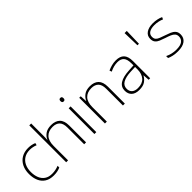

<svg xmlns="http://www.w3.org/2000/svg" viewBox="154 -1774 2798 2798"><g transform="rotate(-45 1553.5 -375.0)"><path d="M302 10Q220 10 166 -24Q112 -58 85 -119.5Q58 -181 58 -262Q58 -346 89.5 -408.5Q121 -471 179 -505.5Q237 -540 316 -540Q353 -540 384.5 -533.5Q416 -527 443 -515L434 -480Q405 -492 374.5 -498Q344 -504 316 -504Q248 -504 199 -474Q150 -444 124 -389.5Q98 -335 98 -262Q98 -195 119.5 -141.5Q141 -88 186 -56.5Q231 -25 301 -25Q339 -25 374 -32.5Q409 -40 438 -52V-17Q413 -5 378.5 2.5Q344 10 302 10Z M602 -504Q602 -482 601 -464.5Q600 -447 599 -426H602Q620 -472 666 -505.5Q712 -539 790 -539Q877 -539 925 -492.5Q973 -446 973 -347V0H934V-345Q934 -428 896 -466.5Q858 -505 787 -505Q700 -505 651 -453.5Q602 -402 602 -297V0H563V-760H602Z M1164 -724Q1183 -724 1189.5 -714Q1196 -704 1196 -688Q1196 -672 1189.5 -662Q1183 -652 1164 -652Q1148 -652 1141 -662Q1134 -672 1134 -688Q1134 -704 1141 -714Q1148 -724 1164 -724ZM1184 -530V0H1145V-530Z M1589 -540Q1677 -540 1724.5 -493Q1772 -446 1772 -347V0H1733V-345Q1733 -428 1695 -466.5Q1657 -505 1586 -505Q1499 -505 1450 -453.5Q1401 -402 1401 -297V0H1362V-530H1393L1399 -426H1402Q1421 -471 1466.5 -505.5Q1512 -540 1589 -540Z M2124 -539Q2209 -539 2251.5 -494.5Q2294 -450 2294 -353V0H2263L2256 -98H2254Q2230 -52 2186.5 -21Q2143 10 2064 10Q1986 10 1944.5 -28Q1903 -66 1903 -133Q1903 -212 1968.5 -252.5Q2034 -293 2155 -299L2255 -305V-345Q2255 -431 2222 -467.5Q2189 -504 2123 -504Q2046 -504 1966 -464L1954 -498Q1992 -516 2035 -527.5Q2078 -539 2124 -539ZM2159 -268Q2057 -263 2000 -231Q1943 -199 1943 -133Q1943 -81 1976 -52.5Q2009 -24 2068 -24Q2162 -24 2208 -77.5Q2254 -131 2255 -219V-272Z M2503 -471 2496 -729H2541L2534 -471Z M3061 -137Q3061 -68 3009.5 -29Q2958 10 2859 10Q2804 10 2760 0Q2716 -10 2687 -24V-64Q2725 -45 2769 -34.5Q2813 -24 2860 -24Q2946 -24 2984 -54Q3022 -84 3022 -135Q3022 -170 3002.5 -192Q2983 -214 2948 -229Q2913 -244 2868 -258Q2820 -274 2782 -289.5Q2744 -305 2722 -331.5Q2700 -358 2700 -406Q2700 -469 2750.5 -504.5Q2801 -540 2886 -540Q2933 -540 2974 -531Q3015 -522 3048 -508L3033 -474Q3004 -488 2964 -496.5Q2924 -505 2885 -505Q2816 -505 2777.5 -480.5Q2739 -456 2739 -407Q2739 -370 2758 -350Q2777 -330 2810 -317.5Q2843 -305 2886 -290Q2932 -275 2971.5 -258.5Q3011 -242 3036 -214Q3061 -186 3061 -137Z"/></g></svg>

Font: Noto Sans Bengali UI ExtraLight
Style: Regular
Weight: 200
Designer: Jelle Bosma - Monotype Design Team
Foundry: Monotype Imaging Inc.
Version: Version 2.003; ttfautohint (v1.8.4.7-5d5b)